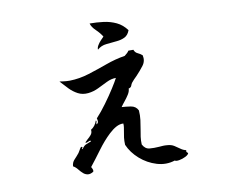

<svg xmlns="http://www.w3.org/2000/svg" viewBox="-83 -858 1165 981"><g transform="rotate(-10 500.0 -367.5)"><path d="M822 -15Q820 -6 804 2Q788 10 771 13Q754 16 748 11Q702 26 654 11.5Q606 -3 568 -36.5Q530 -70 512 -112Q511 -133 513 -149.5Q515 -166 518 -180Q520 -191 521.5 -201.5Q523 -212 522 -221Q503 -222 484 -211.5Q465 -201 446 -183Q413 -152 381 -108.5Q349 -65 322 -31Q322 -27 326 -22Q327 -19 328.5 -15Q330 -11 328 -5Q312 5 299.5 3.5Q287 2 277 -6Q265 -16 254.5 -29.5Q244 -43 231 -50Q232 -70 244.5 -83Q257 -96 270 -112Q272 -115 274 -118.5Q276 -122 278 -125Q282 -133 286 -138Q290 -143 296 -138Q296 -138 293 -133.5Q290 -129 294 -128Q305 -144 315 -148.5Q325 -153 344 -160Q342 -165 338 -164Q334 -163 330 -161Q326 -159 322 -157.5Q318 -156 314 -159Q317 -163 321 -166Q325 -169 328 -173Q339 -182 347.5 -192.5Q356 -203 354 -218Q377 -232 386 -260Q391 -258 388 -252Q387 -249 386.5 -246Q386 -243 388 -240Q396 -247 396 -253.5Q396 -260 394 -268Q393 -269 393 -270Q419 -298 446.5 -335.5Q474 -373 495.5 -407Q517 -441 525 -457Q501 -457 476.5 -445Q452 -433 426.5 -420.5Q401 -408 373 -405Q343 -402 319.5 -414.5Q296 -427 277.5 -446Q259 -465 244 -482Q240 -487 238 -489Q238 -489 255 -486.5Q272 -484 291 -484Q341 -485 390.5 -500.5Q440 -516 489.5 -534Q539 -552 589 -560Q595 -565 601.5 -570.5Q608 -576 612 -583H638Q643 -568 656.5 -562Q670 -556 680 -547Q687 -517 669 -493.5Q651 -470 630 -448Q622 -440 615 -433Q608 -426 602 -418Q598 -412 595 -403.5Q592 -395 580 -392Q580 -378 570 -362Q560 -346 548 -331.5Q536 -317 528 -305Q548 -304 574.5 -300Q601 -296 612 -273Q614 -247 611 -223.5Q608 -200 604 -178Q600 -158 597.5 -138.5Q595 -119 596 -99Q609 -74 632 -72Q655 -70 681 -72Q691 -73 701.5 -73.5Q712 -74 722 -73Q744 -72 759 -62.5Q774 -53 787 -43.5Q800 -34 815 -31Q812 -23 817 -19Q822 -15 822 -15ZM631 -686Q622 -661 603.5 -652Q585 -643 562 -641Q535 -638 507.5 -635.5Q480 -633 460 -615Q459 -625 466 -637Q473 -649 482.5 -659Q492 -669 498 -675Q499 -676 499 -676Q487 -696 466.5 -715.5Q446 -735 441 -754Q478 -754 513 -749.5Q548 -745 578.5 -730.5Q609 -716 631 -686Z"/></g></svg>

Font: Yuji Syuku
Style: Regular
Weight: 400
Designer: Kataoka Yuji
Foundry: Kinuta Font Factory
Version: Version 3.002